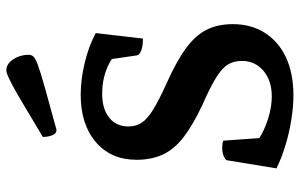

<svg xmlns="http://www.w3.org/2000/svg" viewBox="-189 -739 940 602"><g transform="rotate(-90 281.0 -438.0)"><path d="M282.4 12Q247.4 12 205.8 5.3Q164.2 -1.4 124.7 -13.5Q85.1 -25.7 54.1 -41.2L79.8 -198.2Q93.7 -211.3 117.5 -211.3Q124.3 -211.3 130.7 -210.6Q137.1 -209.9 141 -207.9L150.7 -72.5L129.6 -109.2Q149.1 -92.9 174.4 -81.1Q199.7 -69.4 227 -62.6Q254.2 -55.9 280.3 -55.9Q329.3 -55.9 360.2 -82.2Q391 -108.6 391 -149.4Q391 -174.4 380.1 -192.8Q369.2 -211.2 339.4 -230Q309.6 -248.7 252.3 -273.8Q188.8 -303.7 151.2 -333Q113.5 -362.3 97.3 -397.8Q81 -433.3 81 -479.9Q81 -559.9 136.4 -607.5Q191.7 -655 284.8 -655Q331.7 -655 384.1 -642.6Q436.5 -630.3 478.3 -607.8L461.1 -459.8Q437.9 -459.8 423.9 -465.1Q409.9 -470.3 408.4 -478.6L392.7 -585.4L420.9 -534.9Q401.6 -559.2 365.7 -573.5Q329.8 -587.7 288.3 -587.7Q240.5 -587.7 213 -565.5Q185.5 -543.4 185.5 -505.4Q185.5 -482.3 196.9 -464.3Q208.4 -446.3 238 -428Q267.6 -409.7 322.2 -385Q391.8 -353.8 431.9 -324Q472 -294.2 489.1 -259.4Q506.3 -224.7 506.3 -178Q506.3 -120.3 479 -77.4Q451.6 -34.5 401.7 -11.2Q351.8 12 282.4 12ZM174.9 -730.8Q162.7 -730.8 157.7 -744.6Q152.6 -758.3 152.6 -773.7Q213.2 -809.9 251.5 -832.7Q289.7 -855.5 311.7 -867.3Q333.8 -879.2 344.6 -883.6Q355.5 -888.1 361.8 -888.1Q381.8 -888.1 396 -866.5Q410.3 -844.9 410.3 -817.9Q410.3 -809.6 404.6 -803.2Q399 -796.8 377.2 -788.9Q355.5 -780.9 307.7 -767.4Q260 -753.9 174.9 -730.8Z"/></g></svg>

Font: Pitagon Serif
Style: Regular
Weight: 400
Designer: Travis Tran
Foundry: Pitagon
Version: Version 1.000;gftools[0.9.26]